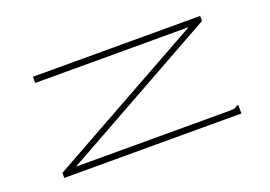

<svg xmlns="http://www.w3.org/2000/svg" viewBox="-72 -632 1145 815"><g transform="rotate(-20 500.0 -224.5)"><path d="M100 -23 815 -421H122V-449H877V-426L163 -28H856Q873 -28 880 -30Q887 -32 893 -38H900V0H100Z"/></g></svg>

Font: Inconsolata UltraExpanded ExtraLight
Style: Regular
Weight: 200
Width: 9
Monospace: yes
Designer: Raph Levien, Cyreal, Brenton Simpson
Foundry: Raph Levien, Cyreal, Google
Version: Version 3.001; ttfautohint (v1.8.2.53-6de2)